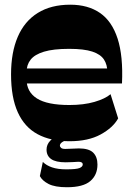

<svg xmlns="http://www.w3.org/2000/svg" viewBox="-20 -588 563 818"><path d="M276.3 13.7Q195.6 13.7 140 -16.4Q84.4 -46.4 55.8 -109.6Q27.1 -172.9 27.1 -271Q27.1 -365 55.8 -431.4Q84.4 -497.7 140.9 -532.9Q197.3 -568 279.3 -568Q354.9 -568 405.9 -532.9Q456.9 -497.9 481 -423.6Q505.1 -349.4 499.7 -232.3H90.4V-296.3H464.1L437.6 -279.1Q437.6 -311.7 423.1 -334.1Q408.6 -356.6 373.3 -368.2Q338 -379.9 274.4 -379.9Q207.3 -379.9 167.4 -367.8Q127.6 -355.7 110.4 -333.7Q93.1 -311.7 93.1 -280V-251Q93.1 -196.6 137.3 -168.6Q181.4 -140.6 275.4 -140.6Q336.9 -140.6 382.6 -153.9Q428.4 -167.3 451 -186.7L483.4 -83.6Q461.4 -43.9 408.7 -15.1Q356 13.7 276.3 13.7ZM265.3 209.7Q213.8 209.7 186.8 195.7Q159.8 181.7 149.8 162.2L162.5 101.8Q177.3 116.8 201.8 125.1Q226.3 133.5 262.3 133.5Q305.8 133.5 319.1 127.8Q332.5 122 332.5 112.8Q332.5 101.2 314.5 101.2Q302.5 102 287.6 102.7Q272.7 103.5 259.3 103.5Q217.5 103.5 197.9 89.6Q178.3 75.7 178.3 49.5Q178.3 28 194 11.5Q209.8 -5 237.8 -14.5L305.2 0Q268.2 5.5 251.7 13.6Q235.2 21.8 235.2 32Q235.2 37.5 240.3 42Q245.3 46.5 258.3 46.5Q271.8 46.5 287.8 45.4Q303.8 44.3 316.3 44.3Q358.7 44.3 377 62.3Q395.2 80.3 395.2 113Q395.2 157.5 364.6 183.6Q334 209.7 265.3 209.7Z"/></svg>

Font: Savate ExtraLight
Style: Regular
Weight: 200
Designer: Max Esnée
Foundry: Plomb Type
Version: Version 2.000